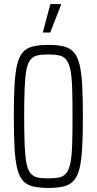

<svg xmlns="http://www.w3.org/2000/svg" viewBox="-20 -917 476 945"><path d="M218 8Q173 8 142 0.5Q111 -7 92.5 -28Q74 -49 64.5 -88.5Q55 -128 51.5 -190Q48 -252 48 -344Q48 -436 51.5 -498Q55 -560 64.5 -599.5Q74 -639 92.5 -660Q111 -681 142 -688.5Q173 -696 218 -696Q263 -696 293.5 -688.5Q324 -681 343 -660Q362 -639 371.5 -599.5Q381 -560 384.5 -498Q388 -436 388 -344Q388 -252 384.5 -190Q381 -128 371.5 -88.5Q362 -49 343 -28Q324 -7 293.5 0.5Q263 8 218 8ZM218 -39Q249 -39 270.5 -43.5Q292 -48 305.5 -64Q319 -80 326 -112.5Q333 -145 335 -201.5Q337 -258 337 -344Q337 -430 335 -486.5Q333 -543 326 -575.5Q319 -608 305.5 -624Q292 -640 270.5 -644.5Q249 -649 218 -649Q186 -649 165 -644.5Q144 -640 130.5 -624Q117 -608 110.5 -575.5Q104 -543 101.5 -486.5Q99 -430 99 -344Q99 -258 101.5 -201.5Q104 -145 110.5 -112.5Q117 -80 130.5 -64Q144 -48 165 -43.5Q186 -39 218 -39ZM192 -757V-762L228 -897H280V-892L227 -757Z"/></svg>

Font: Saira ExtraCondensed Light
Style: Regular
Weight: 300
Width: 2
Designer: Hector Gatti with collaboration of the Omnibus-Type team
Foundry: Omnibus-Type
Version: Version 1.101